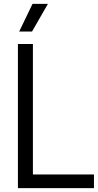

<svg xmlns="http://www.w3.org/2000/svg" viewBox="-20 -966 504 986"><path d="M72 0V-740H149V-70H462.5V0ZM78.5 -804 147 -946H226L144.5 -804Z"/></svg>

Font: Encode Sans Condensed
Style: Regular
Weight: 400
Width: 3
Designer: Multiple Designers
Foundry: Impallari Type
Version: Version 2.000